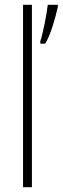

<svg xmlns="http://www.w3.org/2000/svg" viewBox="-20 -873 261 800"><path d="M113 -93V-853H76V-93ZM221 -844V-853H179C176 -820 157 -724 148 -702V-691H168C191 -726 212 -804 221 -844Z"/></svg>

Font: Noto Sans Kannada UI Condensed ExtraLight
Style: Regular
Weight: 200
Width: 3
Designer: Jelle Bosma - Monotype Design Team
Foundry: Monotype Imaging Inc.
Version: Version 2.005